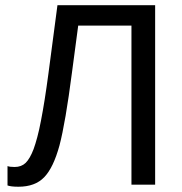

<svg xmlns="http://www.w3.org/2000/svg" viewBox="-20 -708 696 736"><path d="M208 -150.4Q184.6 -64.9 149.4 -28.6Q114.3 7.8 50.8 7.8Q22 7.8 8.8 2.9V-71.3Q17.6 -67.9 36.1 -67.9Q62 -67.9 78.4 -83.7Q94.7 -99.6 108.9 -136.7Q115.7 -155.3 123 -182.6Q130.4 -210 137.2 -246.1Q151.4 -318.8 165.5 -424.8Q179.7 -530.8 200.2 -688H574.7V0H483.9V-609.9H279.8L255.9 -430.2Q231 -237.8 208 -150.4Z"/></svg>

Font: Arimo
Style: Regular
Weight: 400
Designer: Steve Matteson
Foundry: Monotype Imaging Inc.
Version: Version 1.33